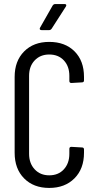

<svg xmlns="http://www.w3.org/2000/svg" viewBox="-20 -915 480 944"><path d="M52 -164V-537Q52 -615 98.5 -662Q145 -709 222 -709Q300 -709 346.5 -662.5Q393 -616 393 -537V-520Q393 -510 383 -510L331 -507Q321 -507 321 -517V-542Q321 -589 294 -618Q267 -647 222 -647Q178 -647 150.5 -618Q123 -589 123 -542V-159Q123 -112 150.5 -82.5Q178 -53 222 -53Q267 -53 294 -82.5Q321 -112 321 -159V-183Q321 -193 331 -193L383 -190Q393 -190 393 -180V-164Q393 -85 346 -38Q299 9 222 9Q145 9 98.5 -38Q52 -85 52 -164ZM177 -779 239 -888Q244 -895 251 -895H298Q304 -895 305.5 -891.5Q307 -888 304 -883L234 -774Q229 -767 222 -767H184Q178 -767 176 -770.5Q174 -774 177 -779Z"/></svg>

Font: Barlow Condensed
Style: Regular
Weight: 400
Width: 3
Designer: Jeremy Tribby
Foundry: Tribby Type
Version: Version 1.500